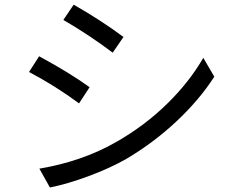

<svg xmlns="http://www.w3.org/2000/svg" viewBox="-20 -788 1040 836"><path d="M255.9 -701.2 300.8 -767.6Q420.9 -699.2 517.6 -627L470.7 -558.6Q370.1 -634.8 255.9 -701.2ZM197.3 28.3 151.4 -53.7Q337.9 -85 486.3 -169.9Q609.4 -240.2 706.5 -335Q803.7 -429.7 865.2 -536.1L913.1 -454.1Q847.7 -352.5 748 -259.3Q648.4 -166 529.3 -95.7Q457 -54.7 364.3 -20.5Q271.5 13.7 197.3 28.3ZM106.4 -474.6 150.4 -543Q287.1 -468.8 370.1 -408.2L324.2 -337.9Q219.7 -415 106.4 -474.6Z"/></svg>

Font: Gen Shin Gothic Regular
Style: Regular
Weight: 400
Designer: [Source Han Sans]
Ryoko NISHIZUKA  (kana & ideographs); Paul D. Hunt (Latin, Greek & Cyrillic); Wenlong ZHANG  (bopomofo
Version: Version 1.002.20150607